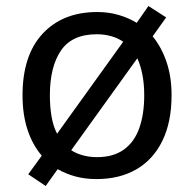

<svg xmlns="http://www.w3.org/2000/svg" viewBox="-20 -652 645 639"><path d="M551 -335Q551 -246 520.5 -183.5Q490 -121 434 -88.5Q378 -56 301 -56Q264 -56 232 -64.5Q200 -73 172 -89L132 -33L74 -72L119 -134Q88 -170 71.5 -220.5Q55 -271 55 -335Q55 -468 122 -540Q189 -612 304 -612Q341 -612 374 -602.5Q407 -593 435 -576L474 -632L533 -594L488 -531Q517 -496 534 -446.5Q551 -397 551 -335ZM146 -335Q146 -297 151.5 -264.5Q157 -232 170 -207L390 -513Q373 -525 350.5 -531.5Q328 -538 302 -538Q220 -538 183 -484Q146 -430 146 -335ZM460 -335Q460 -372 454 -403Q448 -434 437 -458L217 -152Q234 -141 256 -135Q278 -129 303 -129Q357 -129 392 -154Q427 -179 443.5 -225.5Q460 -272 460 -335Z"/></svg>

Font: Noto Sans Malayalam UI
Style: Regular
Weight: 400
Designer: Jelle Bosma - Monotype Design Team
Foundry: Monotype Imaging Inc.
Version: Version 2.104